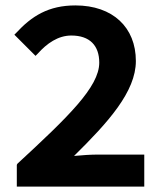

<svg xmlns="http://www.w3.org/2000/svg" viewBox="-20 -673 593 708"><path d="M512 -103H342C315 -103 285 -101 253 -98C379 -222 481 -335 481 -448C481 -572 396 -653 258 -653C159 -653 97 -614 39 -551L33 -545L111 -467L119 -475C153 -513 194 -542 243 -542C311 -542 346 -505 346 -442C346 -352 230 -241 45 -70L44 -69L42 -65V15H512Z"/></svg>

Font: Falling Sky
Style: SeBd
Weight: 600
Designer: Paul D. Hunt
Foundry: Adobe Systems Incorporated
Version: Version 1.02